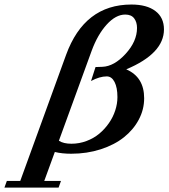

<svg xmlns="http://www.w3.org/2000/svg" viewBox="-129 -671 748 852"><path d="M-109.4 161.6 -98.6 131.8H-39.1L164.1 -427.2Q245.6 -650.9 454.1 -650.9Q522.5 -650.9 560.5 -622.1Q598.6 -593.3 598.6 -540.5Q598.6 -433.6 431.2 -363.3Q510.7 -329.1 510.7 -234.9Q510.7 -185.1 486.8 -140.1Q462.9 -95.2 420.9 -61.8Q378.9 -28.3 317.9 -8.5Q256.8 11.2 187 11.2Q146 11.2 114.3 3.4L67.4 131.8H141.6L130.9 161.6ZM277.8 -445.8 132.3 -46.4Q152.8 -33.2 188 -33.2Q222.7 -33.2 254.6 -45.2Q286.6 -57.1 311.3 -77.6Q335.9 -98.1 354.2 -124.5Q372.6 -150.9 382.3 -180.7Q392.1 -210.4 392.1 -240.2Q392.1 -282.2 379.4 -307.1Q366.7 -332 344.7 -332Q313 -332 274.9 -311.5L294.9 -373.5L325.2 -374.5Q377.4 -376.5 428.2 -431.9Q479 -487.3 479 -546.9Q479 -572.8 466.3 -589.6Q453.6 -606.4 426.8 -606.4Q384.8 -606.4 344.5 -562Q304.2 -517.6 277.8 -445.8Z"/></svg>

Font: Elstob SemiBold
Style: Italic
Weight: 600
Italic angle: -20°
Designer: Peter S. Baker
Version: Version 1.015